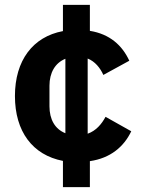

<svg xmlns="http://www.w3.org/2000/svg" viewBox="-20 -650 592 784"><path d="M347 114V8C431 -4 486 -51 516 -114L411 -173C395 -143 372 -116 338 -104V-411C368 -399 389 -373 402 -344L508 -402C479 -465 428 -511 347 -524V-630H237V-523C114 -500 41 -403 41 -258C41 -113 113 -17 237 7V114ZM182 -216V-300C182 -353 205 -393 247 -410V-106C204 -123 182 -163 182 -216Z"/></svg>

Font: IBM Plex Devanagari
Style: Bold
Weight: 700
Designer: Mike Abbink, Paul van der Laan, Pieter van Rosmalen, Erin McLaughlin
Foundry: Bold Monday
Version: Version 1.0